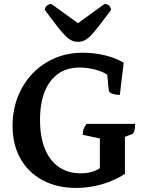

<svg xmlns="http://www.w3.org/2000/svg" viewBox="-20 -915 728 947"><path d="M355.8 12Q261.4 12 190.5 -26Q119.6 -64 80.8 -132.8Q42 -201.5 42 -294Q42 -372 67.9 -437.7Q93.8 -503.5 140.4 -552.2Q187 -601 250.2 -628Q313.5 -655 388.6 -655Q444.1 -655 498 -642Q552 -629.1 590 -605.5L571.1 -446.6Q546.2 -447.7 532 -453.4Q517.8 -459 516.4 -468.9L508 -555.7L520.6 -536.8Q501.3 -556.4 459.1 -569.1Q417 -581.8 371.4 -581.8Q310.5 -581.8 267.2 -551.5Q223.9 -521.1 200.6 -463.4Q177.4 -405.6 177.4 -323.5Q177.4 -240.1 201.4 -181.2Q225.3 -122.4 270.5 -91.2Q315.7 -60.1 379 -60.1Q455 -60.1 498.3 -107.4L472.6 -57.4V-261.7L490.2 -228.3L388.2 -250.1Q388.2 -267.7 392.4 -279.3Q396.6 -290.9 407.6 -304.2H646.6Q646.6 -281.9 642.8 -269.4Q639.1 -256.8 630.6 -253.3L570.9 -230.7L596.2 -265V-57.5Q545.9 -24.5 483.1 -6.2Q420.4 12 355.8 12ZM365.1 -708.9Q348.2 -708.9 334.1 -715.1Q320.1 -721.2 303.3 -737.5Q286.6 -753.8 262.6 -784.7Q238.6 -815.5 201.4 -865.4Q201.4 -877.9 210.5 -886.6Q219.7 -895.2 233.7 -895.2L376.9 -791.8H352.2L495.3 -895.2Q509.9 -895.2 518.7 -886.6Q527.6 -877.9 527.6 -865.4Q490.4 -815.5 466.2 -784.7Q442 -753.8 425.7 -737.5Q409.5 -721.2 395.4 -715.1Q381.4 -708.9 365.1 -708.9Z"/></svg>

Font: Petrona
Style: Regular
Weight: 400
Designer: Ringo R. Seeber
Foundry: Ringo R. Seeber
Version: Version 2.001; ttfautohint (v1.8.3)